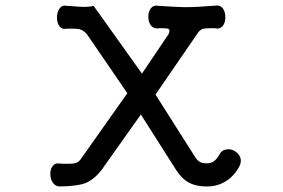

<svg xmlns="http://www.w3.org/2000/svg" viewBox="-20 -544 1040 706"><path d="M299.8 -418 448.2 -201.2 278.3 39.1Q270.5 51.8 257.8 55.7Q243.2 59.6 200.2 57.6Q183.6 53.7 173.8 66.4Q165 77.1 165 95.7Q165 114.3 173.8 127Q183.6 141.6 200.2 141.6Q266.6 140.6 294.9 128.9Q333 113.3 365.2 64.5L498 -123L617.2 64.5Q641.6 106.4 667 123Q695.3 141.6 741.2 141.6Q778.3 141.6 807.6 124Q839.8 105.5 860.4 67.4Q869.1 49.8 863.3 34.2Q857.4 19.5 841.8 10.7Q826.2 2 810.5 5.9Q793.9 8.8 786.1 25.4Q775.4 43.9 763.7 50.8Q754.9 56.6 738.3 56.6Q725.6 56.6 717.8 52.7Q707 47.9 699.2 36.1L551.8 -196.3L704.1 -418Q713.9 -434.6 727.5 -438.5Q738.3 -440.4 769.5 -440.4L773.4 -439.5Q789.1 -436.5 799.8 -449.2Q808.6 -461.9 808.6 -480.5Q808.6 -500 799.8 -512.7Q789.1 -526.4 773.4 -523.4Q705.1 -517.6 658.2 -517.6Q621.1 -518.6 563.5 -522.5Q544.9 -526.4 534.2 -512.7Q525.4 -501 525.4 -482.4Q525.4 -463.9 534.2 -451.2Q544.9 -437.5 563.5 -439.5L565.4 -440.4Q591.8 -440.4 597.7 -438.5Q607.4 -434.6 599.6 -418L502 -273.4L324.2 -522.5Q309.6 -518.6 289.1 -518.6Q276.4 -518.6 242.2 -521.5L224.6 -522.5Q208 -526.4 198.2 -511.7Q189.5 -499 189.5 -479.5Q189.5 -460 198.2 -448.2Q208 -434.6 224.6 -438.5Q260.7 -439.5 272.5 -436.5Q286.1 -433.6 299.8 -418Z"/></svg>

Font: GungsuhChe
Style: Regular
Weight: 400
Monospace: yes
Version: Version 2.21